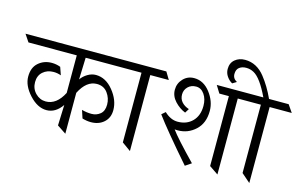

<svg xmlns="http://www.w3.org/2000/svg" viewBox="-167 -1212 2385 1501"><g transform="rotate(15 1025.5 -461.0)"><path d="M198 -508Q236 -508 269 -495L291 -432Q262 -443 230 -443Q179 -443 144.5 -412.5Q110 -382 110 -329Q110 -276 145.5 -240Q181 -204 229 -204Q316 -204 371 -311V-615H-20L-60 -675H821L861 -615H443Q443 -612 440 -527Q437 -442 437 -438Q457 -467 489.5 -486.5Q522 -506 556 -506Q636 -506 697 -431Q758 -356 758 -275Q758 -213 717 -176Q676 -139 612 -139Q578 -139 542 -150L521 -214Q560 -203 600 -203Q640 -203 670 -227.5Q700 -252 700 -304Q700 -356 669 -398Q638 -440 582 -440Q498 -440 443 -331V0L371 -48L377 -215Q325 -140 252 -140Q179 -140 113 -212Q47 -284 47 -357.5Q47 -431 91.5 -469.5Q136 -508 198 -508Z M966 -615V0L895 -51V-615H780L744 -675H1080L1116 -615Z M1266 -318Q1339 -318 1384.5 -364Q1430 -410 1430 -489Q1430 -545 1403.5 -583Q1377 -621 1336.5 -621Q1296 -621 1270.5 -595.5Q1245 -570 1245 -533.5Q1245 -497 1267 -472.5Q1289 -448 1326 -436L1305 -402Q1257 -421 1219 -462Q1181 -503 1181 -554.5Q1181 -606 1216.5 -643.5Q1252 -681 1305 -681Q1381 -681 1434.5 -611.5Q1488 -542 1488 -464Q1488 -365 1427.5 -309Q1367 -253 1285 -253Q1273 -253 1260 -254Q1304 -193 1459 -33L1410 0Q1209 -231 1128 -341L1158 -367Q1209 -318 1266 -318ZM1674 -615V0L1602 -49V-615H1525L1488 -675H1787L1826 -615Z M1932 -615V0L1861 -62V-615H1723L1681 -675H1865Q1798 -816 1739 -848Q1710 -864 1676.5 -864Q1643 -864 1621 -847Q1599 -830 1599 -793.5Q1599 -757 1634 -738L1601 -718Q1576 -731 1557 -758Q1538 -785 1538 -818Q1538 -867 1571 -894.5Q1604 -922 1652 -922Q1700 -922 1740.5 -900.5Q1781 -879 1813 -838Q1868 -769 1911 -675H2070L2111 -615Z"/></g></svg>

Font: Halant
Style: Regular
Weight: 400
Designer: Hitesh Malaviya (Devanagari), Satya Rajpurohit (Latin)
Foundry: Indian Type Foundry
Version: Version 1.101;PS 1.0;hotconv 1.0.78;makeotf.lib2.5.61930; tt